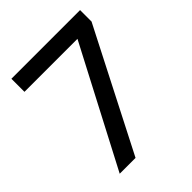

<svg xmlns="http://www.w3.org/2000/svg" viewBox="-196 -817 935 935"><g transform="rotate(-45 271.0 -350.0)"><path d="M85 0 415 -631 512 -621 194 0ZM39 -610V-700H512V-621L427 -610Z"/></g></svg>

Font: Figtree Light Medium
Style: Regular
Weight: 500
Version: Version 2.001;gftools[0.9.30]